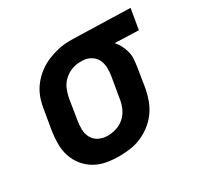

<svg xmlns="http://www.w3.org/2000/svg" viewBox="-120 -672 853 825"><g transform="rotate(-30 306.0 -260.0)"><path d="M253 8Q220 8 189.5 2.5Q159 -3 133 -18Q107 -33 88 -56.5Q69 -80 59.5 -108.5Q50 -137 50 -169Q50 -201 55 -233L72 -333Q76 -360 86 -386.5Q96 -413 114 -436Q132 -459 155 -476.5Q178 -494 204.5 -505Q231 -516 258.5 -522Q286 -528 313 -528H331L612 -520L595 -419L477 -423Q489 -410 497 -394.5Q505 -379 510 -361.5Q515 -344 514 -325Q513 -306 510 -287L494 -187Q489 -160 479 -133Q469 -106 452 -82.5Q435 -59 412 -41Q389 -23 362.5 -11.5Q336 0 308 4Q280 8 253 8ZM253 -93Q275 -93 297 -100Q319 -107 336.5 -123Q354 -139 363.5 -160.5Q373 -182 376 -203L393 -303Q397 -325 396.5 -346.5Q396 -368 387.5 -386Q379 -404 361 -415Q343 -426 322 -427H307Q286 -427 265 -419Q244 -411 227 -395Q210 -379 201.5 -358.5Q193 -338 189 -317L173 -217Q169 -194 169.5 -171.5Q170 -149 180.5 -130.5Q191 -112 210.5 -102.5Q230 -93 253 -93Z"/></g></svg>

Font: Iosevka Extended Oblique
Style: Bold
Weight: 700
Width: 7
Italic angle: -9°
Monospace: yes
Designer: Belleve Invis
Foundry: Belleve Invis
Version: Version 32.5.0; ttfautohint (v1.8.4)